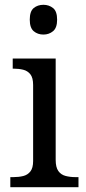

<svg xmlns="http://www.w3.org/2000/svg" viewBox="-20 -780 360 800"><path d="M23 0V-42H36Q58 -42 76.5 -46.5Q95 -51 106.5 -65.5Q118 -80 118 -109V-426Q118 -456 106.5 -470.5Q95 -485 76.5 -489.5Q58 -494 36 -494H33V-536H212V-114Q212 -83 223 -67.5Q234 -52 253 -47Q272 -42 294 -42H307V0ZM161 -636Q137 -636 120.5 -650Q104 -664 104 -698Q104 -733 120.5 -746.5Q137 -760 161 -760Q184 -760 201 -746.5Q218 -733 218 -698Q218 -664 201 -650Q184 -636 161 -636Z"/></svg>

Font: Noto Serif Georgian
Style: Regular
Weight: 400
Designer: Monotype Design Team, Akaki Razmadze
Foundry: Google LLC
Version: Version 2.002